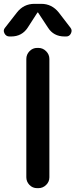

<svg xmlns="http://www.w3.org/2000/svg" viewBox="-57 -980 393 1000"><path d="M-7.8 -790Q-25.4 -790 -33.7 -806.2Q-42 -822.3 -31.2 -835L31.2 -915Q66.4 -960 122.1 -960H158.2Q212.9 -960 249 -915L310.5 -835Q320.3 -822.3 312.5 -806.2Q304.7 -790 288.1 -790H279.3Q221.7 -790 192.4 -836.9L141.6 -914.1Q141.6 -915 139.6 -915Q137.7 -915 137.7 -914.1L87.9 -836.9Q57.6 -790 1 -790ZM142.6 -730.5Q166 -730.5 183.1 -713.4Q200.2 -696.3 200.2 -672.9V-56.6Q200.2 -33.2 183.1 -16.6Q166 0 142.6 0H136.7Q112.3 0 96.2 -17.1Q80.1 -34.2 80.1 -56.6V-672.9Q80.1 -696.3 96.7 -713.4Q113.3 -730.5 136.7 -730.5Z"/></svg>

Font: Rounded Mgen+ 2p medium
Style: Regular
Weight: 500
Designer: [Source Han Sans]
Ryoko NISHIZUKA  (kana & ideographs); Paul D. Hunt (Latin, Greek & Cyrillic); Wenlong ZHANG  (bopomofo
Version: Version 1.059.20150602